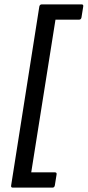

<svg xmlns="http://www.w3.org/2000/svg" viewBox="-20 -717 401 879"><path d="M39 142Q29 142 31 132L160 -687Q162 -697 172 -697H353Q363 -697 361 -687L353 -637Q351 -627 342 -627H234L123 72H231Q241 72 239 82L231 132Q229 142 220 142Z"/></svg>

Font: Sofia Sans Hairline
Style: Italic
Weight: 1
Italic angle: -9°
Designer: Botio Nikoltchev, Ani Petrova
Foundry: lettersoup
Version: Version 4.102